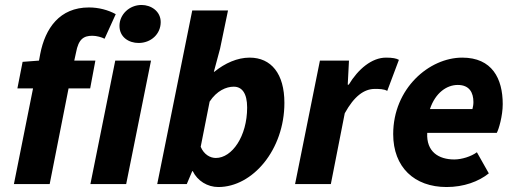

<svg xmlns="http://www.w3.org/2000/svg" viewBox="-20 -741 2073 773"><path d="M36 0H180L256 -385H343L364 -497H279L286 -529C296 -584 317 -597 352 -597C369 -597 390 -591 401 -585L446 -684C415 -701 377 -711 338 -711C220 -711 162 -627 142 -524L137 -497L71 -492L50 -385H113Z M344 0H488L588 -497H444ZM538 -568C588 -568 627 -604 627 -652C627 -696 588 -721 550 -721C500 -721 461 -682 461 -637C461 -591 499 -568 538 -568Z M859 12C997 12 1125 -138 1125 -327C1125 -444 1072 -509 985 -509C936 -509 886 -487 843 -452H841L866 -545L898 -699H754L613 0H732L754 -52H756C775 -13 815 12 859 12ZM849 -105C826 -105 801 -119 788 -150L824 -332C853 -376 891 -392 921 -392C954 -392 975 -366 975 -308C975 -192 914 -105 849 -105Z M1168 0H1312L1368 -285C1406 -354 1446 -383 1489 -383C1505 -383 1526 -383 1539 -375L1586 -500C1576 -506 1560 -509 1534 -509C1477 -509 1422 -463 1384 -400H1380L1385 -497H1268Z M1778 12C1847 12 1907 -10 1948 -43L1900 -128C1877 -111 1839 -99 1809 -99C1746 -99 1696 -130 1700 -206H1980C1988 -220 2004 -274 2004 -322C2004 -425 1961 -509 1841 -509C1708 -509 1563 -385 1563 -201C1563 -68 1648 12 1778 12ZM1711 -302C1733 -368 1779 -399 1823 -399C1870 -399 1886 -368 1886 -330C1886 -319 1884 -310 1882 -302Z"/></svg>

Font: Source Sans Pro
Style: Bold Italic
Weight: 700
Italic angle: -11°
Designer: Paul D. Hunt
Foundry: Adobe Systems Incorporated
Version: Version 3.006;hotconv 1.0.111;makeotfexe 2.5.65597